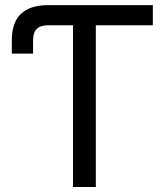

<svg xmlns="http://www.w3.org/2000/svg" viewBox="-20 -748 671 768"><path d="M27.3 -533.7V-587.4Q27.3 -658.2 64 -692.9Q100.6 -727.5 173.8 -727.5H220.2V-647H174.3Q142.1 -647 127.2 -632.6Q112.3 -618.2 112.3 -586.4V-533.7ZM220.2 -647V-727.5H591.3V-647H363.3V0H272V-647Z"/></svg>

Font: Inter 20pt
Style: Regular
Weight: 400
Version: Version 4.001;git-66647c0bb